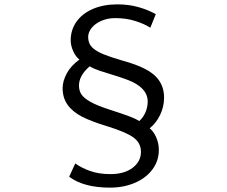

<svg xmlns="http://www.w3.org/2000/svg" viewBox="-20 -796 1040 880"><path d="M508 -713Q473 -713 444.5 -700.5Q416 -688 400 -668Q384 -648 384 -626Q384 -597 404 -577Q423 -560 455 -547Q487 -534 539 -519Q604 -501 643 -481Q732 -437 732 -349Q732 -307 714 -269.5Q696 -232 666 -208Q683 -195 695.5 -167.5Q708 -140 708 -109Q708 -58 678 -18.5Q648 21 597 42.5Q546 64 484 64Q364 64 297 14L325 -47Q352 -27 392.5 -12.5Q433 2 486 2Q550 2 588 -27Q626 -56 626 -100Q626 -141 591.5 -166Q557 -191 469 -218Q403 -238 358 -260Q312 -284 289.5 -316Q267 -348 267 -392Q267 -424 286 -459.5Q305 -495 344 -523Q327 -536 315.5 -561.5Q304 -587 304 -611Q304 -659 330.5 -696.5Q357 -734 405.5 -755Q454 -776 518 -776Q571 -776 616 -763Q661 -750 694 -731L669 -669Q643 -686 601 -699.5Q559 -713 508 -713ZM478 -295Q540 -275 572 -263Q604 -251 618 -241Q637 -258 647 -282Q657 -306 657 -331Q657 -386 588 -420Q559 -434 490 -455Q463 -463 436 -472Q409 -481 391 -492Q342 -450 342 -404Q342 -380 353.5 -363Q365 -346 394 -329.5Q423 -313 478 -295Z"/></svg>

Font: Merged Yaku Han JP
Style: Regular
Weight: 400
Designer: Ryoko NISHIZUKA 西塚涼子 (kana, bopomofo & ideographs); Paul D. Hunt (Latin, Greek & Cyrillic); Sandoll Communications 산돌커뮤니
Foundry: Adobe
Version: Version 2.004